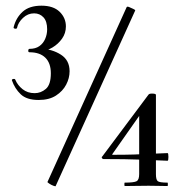

<svg xmlns="http://www.w3.org/2000/svg" viewBox="-20 -654 634 676"><path d="M123 -473V-483Q164 -481 194.5 -461.5Q225 -442 225 -403Q225 -379 213 -356Q201 -333 177 -317.5Q153 -302 116 -302Q74 -302 53 -322Q32 -342 22 -371Q21 -375 27 -376Q33 -377 34 -373Q42 -354 59.5 -340Q77 -326 102 -326Q124 -326 141.5 -341Q159 -356 159 -396Q159 -432 139.5 -451Q120 -470 84 -470Q79 -470 79.5 -476Q80 -482 84 -482Q105 -482 118.5 -491.5Q132 -501 139 -517Q146 -533 146 -551Q146 -579 133 -593Q120 -607 100 -607Q78 -607 61 -591Q44 -575 40 -556Q39 -552 33 -553Q27 -554 28 -558Q36 -591 59.5 -612.5Q83 -634 126 -634Q168 -634 190 -612.5Q212 -591 212 -561Q212 -537 198.5 -518Q185 -499 165 -487Q145 -475 123 -473ZM176 1Q176 3 168 0Q160 -3 153.5 -7.5Q147 -12 147 -13L426 -629Q428 -632 435 -629Q442 -626 449.5 -622.5Q457 -619 456 -617ZM529 -41Q529 -22 535 -16.5Q541 -11 570 -11Q571 -11 571 -5Q571 1 570 1Q555 1 540 0.5Q525 0 503 0Q479 0 458 0.5Q437 1 419 1Q418 1 418 -5Q418 -11 419 -11Q452 -11 461 -16Q470 -21 470 -41V-260L487 -270L376 -112Q373 -109 378 -109Q422 -109 452.5 -110Q483 -111 510.5 -112.5Q538 -114 570 -115Q573 -115 573 -101.5Q573 -88 570 -88Q525 -90 474 -92Q423 -94 344 -94Q341 -94 339 -97.5Q337 -101 340 -103L503 -321Q506 -325 517.5 -324.5Q529 -324 529 -320Z"/></svg>

Font: Cormorant Garamond Light SemiBold
Style: Regular
Weight: 600
Version: Version 4.001